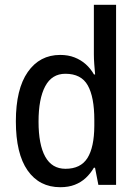

<svg xmlns="http://www.w3.org/2000/svg" viewBox="-20 -780 582 810"><path d="M234.4 9.8Q146 9.8 96.4 -61Q46.9 -131.8 46.9 -268.1Q46.9 -404.3 97.2 -476.3Q147.5 -548.3 233.9 -548.3Q267.6 -548.3 294.4 -537.8Q321.3 -527.3 341.8 -509Q362.3 -490.7 376.5 -465.8H381.3Q379.4 -485.8 377.7 -509Q376 -532.2 376 -550.3V-759.8H469.7V0H395L380.9 -72.3H376Q361.8 -47.9 341.8 -29.3Q321.8 -10.7 295.4 -0.5Q269 9.8 234.4 9.8ZM256.3 -67.9Q320.3 -67.9 348.9 -113.3Q377.4 -158.7 377.9 -249V-273.9Q377.9 -370.6 350.3 -419.7Q322.8 -468.8 255.9 -468.8Q198.7 -468.8 170.7 -416Q142.6 -363.3 142.6 -267.1Q142.6 -169.9 170.9 -118.9Q199.2 -67.9 256.3 -67.9Z"/></svg>

Font: Open Sans SemiCondensed Medium
Style: Regular
Weight: 500
Width: 4
Designer: Monotype Design Team
Foundry: Monotype Imaging Inc.
Version: Version 3.000